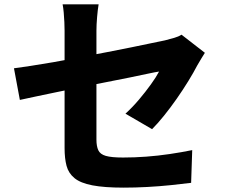

<svg xmlns="http://www.w3.org/2000/svg" viewBox="-20 -814 1040 880"><path d="M276 -135Q276 -154 276 -193Q276 -232 276 -281.5Q276 -331 276 -386Q276 -441 276 -495Q276 -549 276 -595.5Q276 -642 276 -673Q276 -690 275 -712.5Q274 -735 272 -757Q270 -779 267 -794H432Q428 -771 425 -735.5Q422 -700 422 -673Q422 -642 422 -601Q422 -560 422 -513.5Q422 -467 422 -419Q422 -371 422 -326Q422 -281 422 -242Q422 -203 422 -174Q422 -144 430.5 -125.5Q439 -107 465 -99.5Q491 -92 544 -92Q596 -92 650 -96Q704 -100 758 -108Q812 -116 861 -126L856 24Q816 29 763.5 34.5Q711 40 655 43Q599 46 547 46Q458 46 403.5 35.5Q349 25 321.5 2.5Q294 -20 285 -54Q276 -88 276 -135ZM919 -572Q912 -561 902 -544.5Q892 -528 884 -514Q868 -483 843.5 -443Q819 -403 790 -361.5Q761 -320 731.5 -283.5Q702 -247 677 -222L555 -293Q587 -322 617 -357.5Q647 -393 671.5 -427Q696 -461 709 -486Q694 -484 659 -476.5Q624 -469 575.5 -459Q527 -449 469.5 -438Q412 -427 353.5 -415Q295 -403 241 -392Q187 -381 143 -371.5Q99 -362 71 -356L44 -501Q74 -505 120.5 -512Q167 -519 224.5 -529Q282 -539 344.5 -551Q407 -563 467.5 -574.5Q528 -586 581.5 -597Q635 -608 675.5 -616.5Q716 -625 736 -629Q759 -635 778.5 -640.5Q798 -646 812 -655Z"/></svg>

Font: Noto Sans SC ExtraBold
Style: Regular
Weight: 800
Designer: Ryoko NISHIZUKA 西塚涼子 (kana, bopomofo & ideographs); Paul D. Hunt (Latin, Greek & Cyrillic); Sandoll Communications 산돌커뮤니
Foundry: Adobe
Version: Version 2.004-H2;hotconv 1.0.118;makeotfexe 2.5.65603